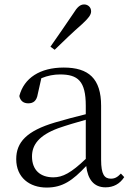

<svg xmlns="http://www.w3.org/2000/svg" viewBox="-20 -830 591 864"><path d="M207 -620 226 -606C268 -647 310 -687 350 -722C378 -748 390 -763 390 -779C390 -799 374 -810 359 -810C341 -810 328 -799 309 -768C276 -719 242 -670 207 -620ZM455 13C490 13 519 -2 539 -33L524 -49C508 -32 496 -26 479 -26C450 -26 435 -45 435 -111V-354C435 -476 379 -526 267 -526C160 -526 88 -479 67 -398C71 -377 85 -365 107 -365C130 -365 145 -376 150 -407L166 -478C195 -490 223 -495 250 -495C330 -495 366 -466 366 -354V-316C321 -305 272 -292 228 -279C100 -241 53 -190 53 -114C53 -31 113 14 190 14C262 14 307 -18 368 -83C375 -23 402 13 455 13ZM366 -115C300 -52 262 -32 220 -32C162 -32 124 -64 124 -126C124 -179 156 -221 242 -253C279 -266 323 -279 366 -291Z"/></svg>

Font: Noto Serif KR Light
Style: Regular
Weight: 300
Designer: Ryoko NISHIZUKA 西塚涼子 (kana & ideographs); Frank Grießhammer (Latin, Greek & Cyrillic); Wenlong ZHANG 张文龙 (bopomofo); San
Foundry: Adobe
Version: Version 2.001;hotconv 1.1.0;makeotfexe 2.6.0